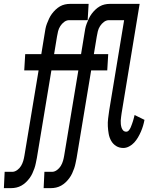

<svg xmlns="http://www.w3.org/2000/svg" viewBox="-53 -755 823 990"><path d="M-33 215 -29 131H10Q23 131 35.5 122Q48 113 55.5 100.5Q63 88 67 74Q71 60 73 47L146 -392H72L77 -476H160L177 -580Q179 -594 181.5 -607Q184 -620 189 -633Q194 -646 200 -659Q206 -672 214.5 -683.5Q223 -695 233.5 -705Q244 -715 256 -722Q268 -729 281.5 -732Q295 -735 308 -735H404L399 -651H304Q290 -651 278 -642Q266 -633 258 -620.5Q250 -608 246.5 -594Q243 -580 241 -567L226 -476H357L352 -392H212L137 60Q134 74 131.5 87Q129 100 124.5 113Q120 126 114 139Q108 152 99.5 163.5Q91 175 80.5 185Q70 195 57.5 202Q45 209 31.5 212Q18 215 5 215ZM172 215 176 131H215Q228 131 240.5 122Q253 113 260.5 100.5Q268 88 272 74Q276 60 278 47L351 -392H277L282 -476H365L382 -580Q384 -594 386.5 -607Q389 -620 394 -633Q399 -646 405 -659Q411 -672 419.5 -683.5Q428 -695 438.5 -705Q449 -715 461 -722Q473 -729 486.5 -732Q500 -735 513 -735H609L604 -651H509Q495 -651 483 -642Q471 -633 463 -620.5Q455 -608 451.5 -594Q448 -580 446 -567L431 -476H505L500 -392H417L342 60Q339 74 336.5 87Q334 100 329.5 113Q325 126 319 139Q313 152 304.5 163.5Q296 175 285.5 185Q275 195 262.5 202Q250 209 236.5 212Q223 215 210 215ZM583 8Q562 8 546 -2Q530 -12 520.5 -28.5Q511 -45 507.5 -64.5Q504 -84 503 -104Q502 -124 504.5 -144Q507 -164 510 -185L587 -651H510L514 -735H667L574 -171Q573 -162 571.5 -152.5Q570 -143 569.5 -133.5Q569 -124 570 -115Q571 -106 573.5 -97.5Q576 -89 582 -82.5Q588 -76 598 -76Q606 -76 612 -83.5Q618 -91 621 -98.5Q624 -106 627 -114Q630 -122 632.5 -130Q635 -138 637 -146Q639 -154 641 -162L692 -137Q689 -121 684.5 -106Q680 -91 673.5 -76Q667 -61 658.5 -46.5Q650 -32 639 -20Q628 -8 613 0Q598 8 583 8Z"/></svg>

Font: Iosevka Custom Medium
Style: Italic
Weight: 500
Italic angle: -9°
Designer: Belleve Invis
Foundry: Belleve Invis
Version: Version 27.0.1